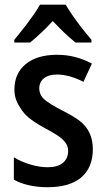

<svg xmlns="http://www.w3.org/2000/svg" viewBox="-20 -782 448 812"><path d="M180.2 9.8Q139.2 9.8 102.5 1.5Q65.9 -6.8 38.6 -22V-116.7Q68.8 -98.1 107.9 -86.4Q147 -74.7 181.6 -74.7Q224.1 -74.7 246.1 -93.3Q268.1 -111.8 268.1 -143.6Q268.1 -164.1 255.9 -179.9Q243.7 -195.8 221.7 -210.2Q199.7 -224.6 170.4 -239.7Q140.1 -256.3 119.9 -270.3Q99.6 -284.2 86.4 -298.3Q73.2 -312.5 64 -329.1Q53.2 -344.7 47.1 -363Q41 -381.3 41 -403.3Q41 -471.7 88.9 -511Q136.7 -550.3 221.2 -550.3Q260.7 -550.3 297.1 -541Q333.5 -531.7 368.7 -513.2L333 -436Q303.2 -451.2 274.9 -459Q246.6 -466.8 221.7 -466.8Q185.5 -466.8 165.8 -450.9Q146 -435.1 146 -407.2Q146 -396.5 149.9 -386.5Q153.8 -376.5 161.1 -367.7Q174.8 -354 195.1 -341.6Q215.3 -329.1 242.7 -314.9Q289.6 -291.5 317.6 -270.3Q345.7 -249 360.4 -215.8Q372.6 -188 372.6 -150.9Q372.6 -73.7 324 -32Q275.4 9.8 180.2 9.8ZM40.5 -602.1V-613.8Q64.5 -642.6 85.4 -669.9Q106.4 -697.3 123 -720.9Q139.6 -744.6 148.9 -762.2H257.8Q267.6 -745.1 283.2 -722.2Q298.8 -699.2 319.8 -671.6Q340.8 -644 366.7 -613.8V-602.1H299.3Q281.7 -616.2 271.7 -625.5Q261.7 -634.8 249.5 -646Q242.7 -652.3 231 -664.3Q219.2 -676.3 203.1 -692.9Q187 -675.8 176.5 -665Q166 -654.3 156.2 -645.5Q144 -633.8 131.1 -622.3Q118.2 -610.8 107.4 -602.1Z"/></svg>

Font: Open Sans
Style: Regular
Weight: 600
Width: 3
Foundry: Ascender Corporation
Version: Version 1.000